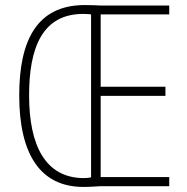

<svg xmlns="http://www.w3.org/2000/svg" viewBox="-20 -736 740 759"><path d="M315 -716C125 -716 56 -575 56 -359C56 -128 138 3 310 3C336 3 357 1 377 0H649V-36H378V-357H634V-393H378V-679H649V-714H381C359 -715 344 -716 315 -716ZM309 -681C322 -681 332 -680 340 -679V-35C332 -33 323 -32 310 -32C160 -33 95 -160 95 -359C95 -545 146 -681 309 -681Z"/></svg>

Font: Noto Sans Arabic UI Cn XLt
Style: Regular
Weight: 200
Width: 3
Designer: Monotype Design Team, Nadine Chahine and Nizar Qandah
Foundry: Monotype Imaging Inc.
Version: Version 2.010